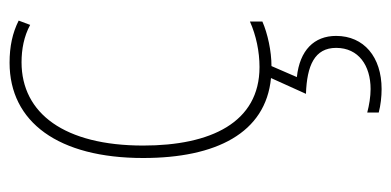

<svg xmlns="http://www.w3.org/2000/svg" viewBox="-228 -349 817 401"><g transform="rotate(-90 180.5 -148.5)"><path d="M306 145C306 99 276 69 220 63L243 10C274 10 311 2 336 -9V-35C307 -22 273 -15 241 -15C125 -15 77 -117 77 -258C77 -422 144 -512 251 -512C278 -512 305 -507 329 -494L338 -518C312 -531 284 -537 250 -537C126 -537 51 -435 51 -258C51 -106 103 -2 218 9L185 82C244 84 281 100 281 145C281 192 244 217 195 217C179 217 161 214 146 210V234C161 238 179 240 195 240C262 240 306 203 306 145Z"/></g></svg>

Font: Noto Sans Armenian Condensed Thin
Style: Regular
Weight: 100
Width: 3
Designer: Monotype Design Team
Foundry: Monotype Imaging Inc.
Version: Version 2.008